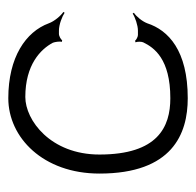

<svg xmlns="http://www.w3.org/2000/svg" viewBox="-25 -448 483 474"><g transform="rotate(-90 217.0 -210.5)"><path d="M26 -207C26 -27 124 11 212 11C330 11 380 -37 397 -89C402 -102 414 -116 423 -122L421 -125C412 -119 392 -112 379 -112H368C364 -112 356 -116 354 -119L350 -118C352 -114 352 -103 350 -99C337 -72 309 -32 212 -32C141 -32 73 -63 73 -207C73 -328 158 -390 215 -390C295 -390 333 -352 349 -322C351 -317 353 -304 351 -300L355 -299C357 -302 365 -307 371 -307H379C394 -307 414 -299 423 -293L425 -296C416 -302 402 -318 397 -332C376 -389 313 -432 212 -432C115 -432 26 -346 26 -207Z"/></g></svg>

Font: Armata Saber
Style: Rg
Weight: 400
Designer: Jasper
Foundry: Cannot Into Space Fonts
Version: Version 0.970